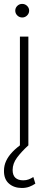

<svg xmlns="http://www.w3.org/2000/svg" viewBox="-21 -730 235 965"><path d="M79.1 0V-545.9H121.6V0ZM88.9 214.8Q49.3 214.8 23.9 192.6Q-1.5 170.4 -1 128.4Q-1 102.1 9.8 78.9Q20.5 55.7 41.7 33.4Q63 11.2 94.2 -10.3L122.1 0Q86.9 32.2 64.7 62Q42.5 91.8 42.5 124.5Q42.5 150.9 56.4 163.6Q70.3 176.3 95.7 176.3Q111.3 176.3 123.3 171.6Q135.3 167 146.5 159.7L156.7 192.9Q142.6 202.6 126 208.7Q109.4 214.8 88.9 214.8ZM90.8 -642.1Q76.2 -642.1 65.9 -652.3Q55.7 -662.6 55.7 -676.3Q55.7 -690.4 65.9 -700.4Q76.2 -710.4 90.3 -710.4Q105 -710.4 115.2 -700.4Q125.5 -690.4 125.5 -676.3Q125.5 -662.6 115.2 -652.3Q105 -642.1 90.8 -642.1Z"/></svg>

Font: Inter Tight ExtraLight
Style: Regular
Weight: 250
Designer: Rasmus Andersson
Foundry: rsms
Version: Version 3.004